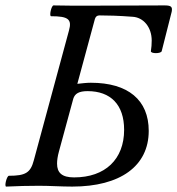

<svg xmlns="http://www.w3.org/2000/svg" viewBox="-23 -687 656 710"><path d="M0 3C41 1 82 0 121 0C162 0 203 3 244 3C422 3 527 -73 527 -203C527 -317 451 -381 313 -381C297 -381 281 -379 263 -377L328 -617C331 -626 336 -630 345 -630C374 -630 415 -629 467 -625C507 -623 538 -587 538 -537C538 -525 537 -509 535 -498C533 -488 573 -488 575 -498L612 -644C615 -661 611 -667 586 -667C492 -667 396 -666 299 -666C258 -666 217 -666 175 -667C167 -667 158 -627 166 -627C229 -627 244 -616 232 -574L102 -94C90 -48 71 -37 10 -37C2 -37 -8 3 0 3ZM251 -31C206 -31 188 -48 188 -82C188 -94 190 -109 195 -127L248 -322C254 -341 269 -350 301 -350C386 -350 436 -300 436 -207C436 -98 366 -31 251 -31Z"/></svg>

Font: Junicode Two Beta SemiCondensed Medium
Style: Italic
Weight: 500
Width: 4
Italic angle: -10°
Version: Version 1.063